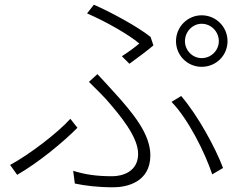

<svg xmlns="http://www.w3.org/2000/svg" viewBox="-20 -770 1040 816"><path d="M766 -595C766 -635 798 -669 837 -669C878 -669 910 -635 910 -595C910 -556 878 -523 837 -523C798 -523 766 -556 766 -595ZM728 -595C728 -534 777 -486 837 -486C898 -486 947 -534 947 -595C947 -656 898 -705 837 -705C777 -705 728 -656 728 -595ZM498 -531 530 -499C565 -524 610 -558 632 -577L620 -613C565 -657 452 -718 379 -750L350 -713C427 -680 528 -623 572 -585C556 -571 526 -549 498 -531ZM291 -44 298 10C341 19 394 26 462 26C516 26 619 6 619 -110C619 -199 548 -287 463 -380C441 -404 416 -432 394 -455L358 -422C382 -398 410 -371 431 -348C493 -277 567 -188 567 -116C567 -40 500 -21 457 -21C386 -21 340 -29 291 -44ZM882 -29 928 -56C896 -141 822 -278 750 -362L709 -337C780 -264 851 -122 882 -29ZM309 -227 279 -265C224 -204 103 -112 23 -69L53 -27C145 -80 250 -167 309 -227Z"/></svg>

Font: GenYoGothic2 TW L
Style: Regular
Weight: 300
Version: Version 2.100;PS 2.1;hotconv 16.6.51;makeotf.lib2.5.65220 DE